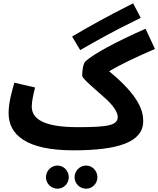

<svg xmlns="http://www.w3.org/2000/svg" viewBox="-20 -888 957 1161"><path d="M465 -585C559 -639 652 -693 831 -780L785 -868C611 -780 514 -725 416 -667ZM424 21C689 21 846 -26 846 -156C846 -215 824 -306 640 -457C710 -499 806 -544 917 -592L860 -714C682 -636 543 -560 498 -518C482 -504 477 -460 477 -430C477 -411 568 -339 626 -285C680 -234 692 -198 692 -182C692 -131 638 -119 450 -119C244 -119 172 -169 172 -244C172 -276 183 -322 192 -359L67 -388C52 -337 32 -267 32 -204C32 -74 137 21 424 21ZM501 253C538 253 569 222 569 184C569 145 538 113 501 113C462 113 431 145 431 184C431 222 462 253 501 253ZM328 253C365 253 396 222 396 184C396 145 365 113 328 113C289 113 258 145 258 184C258 222 289 253 328 253Z"/></svg>

Font: Noto Sans Arabic UI
Style: Bold
Weight: 700
Designer: Monotype Design Team, Nadine Chahine and Nizar Qandah
Foundry: Monotype Imaging Inc.
Version: Version 2.010